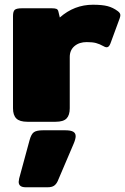

<svg xmlns="http://www.w3.org/2000/svg" viewBox="-20 -515 529 812"><path d="M35 -57V-447Q35 -467 42.5 -473.5Q50 -480 73 -480H199Q212 -480 218.5 -477.5Q225 -475 227 -466L233 -441Q294 -495 373 -495Q412 -495 435 -489Q458 -483 478 -468Q489 -460 489 -451Q489 -445 486 -437L447 -331Q441 -315 431 -315Q425 -315 417 -320Q401 -329 386 -333Q371 -337 347 -337Q315 -337 295 -320Q275 -303 275 -274V-57Q275 -28 261.5 -14Q248 0 215 0H96Q63 0 49 -14Q35 -28 35 -57ZM59 254Q59 250 61 240L105 78Q112 52 123.5 44Q135 36 162 36H256Q279 36 289.5 42Q300 48 300 61Q300 73 291 94L224 251Q218 264 208.5 270.5Q199 277 181 277H89Q59 277 59 254Z"/></svg>

Font: Mitr
Style: Bold
Weight: 700
Designer: Thanarat Vachiruckul
Foundry: Cadson Demak
Version: Version 1.003